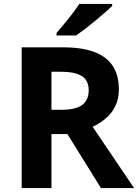

<svg xmlns="http://www.w3.org/2000/svg" viewBox="-20 -954 700 974"><path d="M298 -714Q395 -714 458 -690.5Q521 -667 552 -619.5Q583 -572 583 -500Q583 -451 564.5 -414.5Q546 -378 515.5 -352.5Q485 -327 450 -311L660 0H492L322 -274H241V0H90V-714ZM287 -590H241V-397H290Q365 -397 397.5 -422Q430 -447 430 -496Q430 -530 414.5 -550.5Q399 -571 367.5 -580.5Q336 -590 287 -590ZM549 -924Q535 -910 512 -890Q489 -870 462.5 -848Q436 -826 410.5 -806.5Q385 -787 366 -774H267V-787Q283 -806 304.5 -831.5Q326 -857 347 -884.5Q368 -912 382 -934H549Z"/></svg>

Font: Noto Sans Cham
Style: Regular
Weight: 400
Designer: Monotype Design Team
Foundry: Monotype Imaging Inc.
Version: Version 2.002